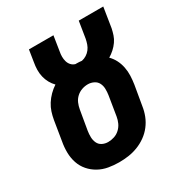

<svg xmlns="http://www.w3.org/2000/svg" viewBox="-173 -863 946 998"><g transform="rotate(-30 300.0 -363.5)"><path d="M256 8Q224 8 192.5 2.5Q161 -3 134 -18Q107 -33 87 -56Q67 -79 57 -108.5Q47 -138 46.5 -170.5Q46 -203 52 -235L71 -352Q75 -375 82 -397Q89 -419 102 -439.5Q115 -460 132.5 -477.5Q150 -495 170 -508Q156 -522 146 -540Q136 -558 131 -579Q126 -600 126.5 -621.5Q127 -643 131 -665L142 -735H289L275 -646Q272 -631 272 -616Q272 -601 276 -587Q280 -573 289.5 -562.5Q299 -552 313 -548Q315 -548 317 -548Q319 -548 321 -548Q328 -548 335.5 -547.5Q343 -547 351 -546Q366 -549 379.5 -557.5Q393 -566 402.5 -578.5Q412 -591 417 -605.5Q422 -620 425 -635L441 -735H588L569 -615Q565 -596 559 -578Q553 -560 541.5 -543.5Q530 -527 514.5 -513Q499 -499 482 -489Q499 -472 510 -450.5Q521 -429 526 -404Q531 -379 530 -353.5Q529 -328 525 -302L505 -185Q501 -157 490.5 -130Q480 -103 462 -79.5Q444 -56 419.5 -38.5Q395 -21 367.5 -10.5Q340 0 312 4Q284 8 256 8ZM259 -112Q277 -112 295.5 -118Q314 -124 328.5 -137.5Q343 -151 351 -168.5Q359 -186 362 -204L381 -321Q384 -340 383.5 -359Q383 -378 375 -393.5Q367 -409 350.5 -417Q334 -425 316 -425Q297 -425 279 -418.5Q261 -412 247 -399Q233 -386 225.5 -368.5Q218 -351 215 -333L195 -216Q192 -197 192.5 -178.5Q193 -160 200.5 -144Q208 -128 224 -120Q240 -112 259 -112Z"/></g></svg>

Font: Iosevka Curly HvExObl
Style: Regular
Weight: 900
Width: 7
Italic angle: -9°
Monospace: yes
Designer: Belleve Invis
Foundry: Belleve Invis
Version: Version 11.1.0; ttfautohint (v1.8.3)